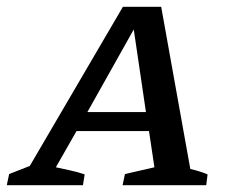

<svg xmlns="http://www.w3.org/2000/svg" viewBox="-63 -547 682 567"><path d="M499 -48Q526 -42 550 -32L546 0H299L306 -33L393 -53L377 -160H163L102 -53Q124 -48 143.5 -44Q163 -40 187 -32L182 0H-43L-36 -33L25 -57L300 -527H413ZM195 -216H368L332 -460Z"/></svg>

Font: Piazzolla SC Medium
Style: Italic
Weight: 500
Italic angle: -11.3°
Designer: Juan Pablo del Peral
Foundry: Huerta Tipografica
Version: Version 1.330